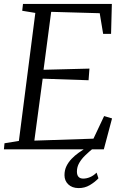

<svg xmlns="http://www.w3.org/2000/svg" viewBox="-20 -763 634 981"><path d="M0 0 3 -31 76.5 -43 160.5 -697 93.5 -708 97.5 -743H551.5L547.5 -590H507L489.5 -695.5L241.5 -702.5L202.5 -406.5L437 -412.5L432.5 -353L198 -361L155.5 -44.5L457.5 -54.5L512 -170L552.5 -158L510.5 0ZM380.5 198Q348 197.5 328.8 179Q309.5 160.5 309.5 132Q309.5 106.5 319.5 86Q329.5 65.5 345.8 48.5Q362 31.5 382.2 17.2Q402.5 3 422.5 -10L443.5 -22.5L456.5 -5.5Q435 12 415.8 30.5Q396.5 49 384.8 69.5Q373 90 373 113.5Q373 131.5 381.2 140.5Q389.5 149.5 405 149.5Q422.5 149.5 440.2 142Q458 134.5 473.5 119L483 148Q465.5 167 439 182.8Q412.5 198.5 380.5 198Z"/></svg>

Font: Merriweather 48pt Light
Style: Italic
Weight: 300
Italic angle: -7.8°
Version: Version 2.101